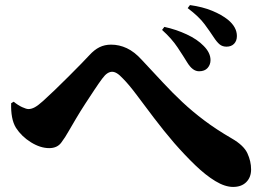

<svg xmlns="http://www.w3.org/2000/svg" viewBox="-20 -764 1040 757"><path d="M873 -580Q857 -580 846 -589Q835 -598 822 -618Q809 -638 787 -668Q765 -698 720 -732L729 -744Q779 -737 816.5 -721.5Q854 -706 879 -686Q914 -657 914 -622Q914 -603 903 -591.5Q892 -580 873 -580ZM765 -483Q752 -483 740.5 -491.5Q729 -500 718 -518Q704 -541 680.5 -576.5Q657 -612 619 -646L628 -658Q674 -648 716 -628.5Q758 -609 783 -583Q810 -556 810 -527Q810 -509 798.5 -496Q787 -483 765 -483ZM899 -27Q867 -27 829 -50Q791 -73 750 -112.5Q709 -152 667 -200Q625 -249 587.5 -298.5Q550 -348 519 -389.5Q488 -431 465 -454Q451 -469 441 -475Q431 -481 422 -481Q413 -481 403.5 -475Q394 -469 383 -454Q371 -438 353 -411Q335 -384 315.5 -354Q296 -324 279.5 -296Q263 -268 252 -249Q237 -222 221 -201Q205 -180 174 -180Q139 -180 102 -203Q65 -226 43 -260Q32 -278 27.5 -302.5Q23 -327 24 -357L34 -363Q51 -349 67.5 -341.5Q84 -334 92 -334Q104 -334 117 -341Q130 -348 150 -366Q170 -384 196.5 -409.5Q223 -435 250.5 -462.5Q278 -490 300 -512.5Q322 -535 332 -546Q352 -568 372.5 -578Q393 -588 418 -588Q450 -588 480 -574Q510 -560 539 -528Q584 -480 622 -439Q660 -398 699 -361.5Q738 -325 785 -289.5Q832 -254 894 -218Q941 -191 955.5 -159.5Q970 -128 970 -96Q970 -65 951 -46Q932 -27 899 -27Z"/></svg>

Font: Noto Serif HK ExtraLight Black
Style: Regular
Weight: 900
Version: Version 2.002-H1;hotconv 1.1.0;makeotfexe 2.6.0